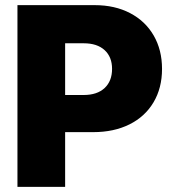

<svg xmlns="http://www.w3.org/2000/svg" viewBox="-20 -727 676 747"><path d="M47.9 -707H348.6Q426.8 -707 486.1 -676Q545.4 -645 577.9 -588.9Q610.4 -532.7 610.4 -459Q610.4 -384.3 577.1 -328.6Q543.9 -272.9 483.4 -242.9Q422.9 -212.9 342.8 -212.9H233.4V0H47.9ZM305.7 -357.4Q357.9 -357.4 387 -384.5Q416 -411.6 416 -459Q416 -505.4 387 -532Q357.9 -558.6 305.7 -558.6H233.4V-357.4Z"/></svg>

Font: Pretendard GOV Black
Style: Regular
Weight: 900
Designer: Base glyphs from Inter by Rasmus Andersson; Hangeul glyphs from Noto Sans CJK(Source Han Sans) by Jang Soo-young and Kan
Foundry: Kil Hyung-jin
Version: Version 1.309